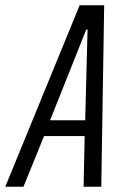

<svg xmlns="http://www.w3.org/2000/svg" viewBox="-55 -708 469 728"><path d="M-35 0 247 -688H340L329 0H262L266 -192H112L34 0ZM135 -252H268L277 -596H272Z"/></svg>

Font: Saira ExtraCondensed
Style: Italic
Weight: 400
Width: 2
Italic angle: -12°
Designer: Hector Gatti with collaboration of the Omnibus-Type team
Foundry: Omnibus-Type
Version: Version 1.101